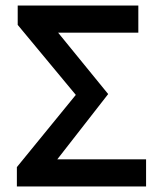

<svg xmlns="http://www.w3.org/2000/svg" viewBox="-20 -674 584 694"><path d="M41 0H508V-98H187L371 -334L190 -556H480V-654H44V-584L254 -331L41 -70Z"/></svg>

Font: DAIFUKU Sans Semibold
Style: Regular
Weight: 600
Designer: Original font ‘Source Sans 3’ : Paul D. Hunt
Foundry: Daifuku
Version: Version 1.000